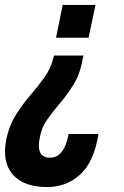

<svg xmlns="http://www.w3.org/2000/svg" viewBox="-73 -554 502 778"><path d="M265 -329 259 -300Q249 -249 224 -209.5Q199 -170 170.5 -136.5Q142 -103 119 -70.5Q96 -38 89 0Q80 39 89 62Q98 85 130 85Q159 85 178 60Q197 35 205 -11H326Q308 102 252 153Q196 204 118 204Q23 204 -21.5 153Q-66 102 -47 8Q-35 -47 -8.5 -89Q18 -131 49 -167Q80 -203 106 -239Q132 -275 143 -318L146 -329ZM314 -534 286 -401H154L181 -534Z"/></svg>

Font: Mona Sans Condensed
Style: Bold Italic
Weight: 700
Width: 3
Italic angle: -11.7°
Designer: Deni Anggara
Foundry: GitHub
Version: Version 1.001; ttfautohint (v1.8.4.7-5d5b);gftools[0.9.31]